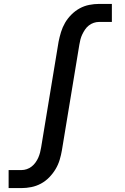

<svg xmlns="http://www.w3.org/2000/svg" viewBox="-20 -755 640 980"><path d="M24 205V113H90Q103 113 116.5 108.5Q130 104 141.5 95Q153 86 161.5 74Q170 62 175.5 49.5Q181 37 184.5 23.5Q188 10 190 -3L279 -542Q284 -567 291.5 -591.5Q299 -616 312 -638.5Q325 -661 344.5 -680.5Q364 -700 387 -712.5Q410 -725 435.5 -730Q461 -735 485 -735H551V-643H485Q472 -643 458.5 -638.5Q445 -634 433.5 -625Q422 -616 414 -604Q406 -592 400 -579.5Q394 -567 390.5 -553.5Q387 -540 385 -527L296 12Q292 36 284.5 61Q277 86 263.5 108.5Q250 131 231 150.5Q212 170 188.5 182.5Q165 195 139.5 200Q114 205 90 205Z"/></svg>

Font: Iosevka Curly SmBdEx
Style: Italic
Weight: 600
Width: 7
Italic angle: -9°
Monospace: yes
Designer: Belleve Invis
Foundry: Belleve Invis
Version: Version 11.1.0; ttfautohint (v1.8.3)